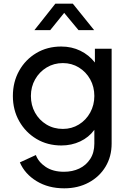

<svg xmlns="http://www.w3.org/2000/svg" viewBox="-20 -804 699 1044"><path d="M329 220Q404 220 462.5 188.5Q521 157 554 102Q587 47 587 -23V-539H496V-464Q464 -505 417 -528Q370 -551 313 -551Q237 -551 177.5 -515.5Q118 -480 84 -419Q50 -358 50 -282Q50 -206 84.5 -145Q119 -84 178.5 -48.5Q238 -13 314 -13Q369 -13 416 -35Q463 -57 493 -98V-23Q493 26 470.5 60.5Q448 95 411 112.5Q374 130 328 130Q268 130 228.5 103.5Q189 77 175 39L88 79Q115 142 179 181Q243 220 329 220ZM322 -103Q272 -103 232.5 -127Q193 -151 170.5 -191.5Q148 -232 148 -282Q148 -332 171 -372.5Q194 -413 233.5 -437Q273 -461 322 -461Q370 -461 409 -437Q448 -413 470.5 -372.5Q493 -332 493 -282Q493 -233 470.5 -192Q448 -151 409 -127Q370 -103 322 -103ZM167 -640H253L329 -734L407 -640H492L376 -784H281Z"/></svg>

Font: Plus Jakarta Sans Medium
Style: Regular
Weight: 500
Designer: Gumpita Rahayu
Foundry: Tokotype
Version: Version 2.004; ttfautohint (v1.8.3)